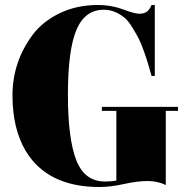

<svg xmlns="http://www.w3.org/2000/svg" viewBox="-20 -739 753 769"><path d="M644 2Q611 -14 571 -14Q531 -14 476.5 -2Q422 10 378 10Q169 10 82 -136Q30 -225 30 -357Q30 -491 111 -600Q151 -653 219 -686Q287 -719 373 -719Q426 -719 472.5 -701.5Q519 -684 538 -684Q557 -684 568.5 -692.5Q580 -701 587 -719H600V-435H587Q577 -469 573 -483.5Q569 -498 557 -532Q545 -566 536 -583.5Q527 -601 511 -627.5Q495 -654 480 -667Q440 -700 396 -700Q320 -700 286 -619Q252 -538 252 -360.5Q252 -183 285.5 -97.5Q319 -12 400 -12Q426 -12 446 -16V-295H388V-311H693V-295H644Z"/></svg>

Font: Elsie Black
Style: Regular
Weight: 900
Designer: Alejandro Inler
Foundry: Alejandro Inler
Version: 1.002